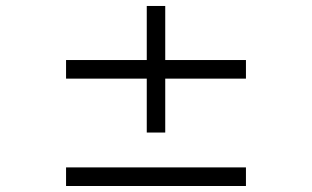

<svg xmlns="http://www.w3.org/2000/svg" viewBox="-20 -620 1040 640"><path d="M200.2 0V-62H799.8V0ZM530.8 -357.9V-178.2H469.2V-357.9H200.2V-419.9H469.2V-600.1H530.8V-419.9H799.8V-357.9Z"/></svg>

Font: Charis SIL Afr
Style: Regular
Weight: 400
Foundry: SIL International
Version: Version 5.000